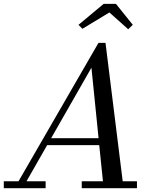

<svg xmlns="http://www.w3.org/2000/svg" viewBox="-65 -990 810 1010"><path d="M510.5 -924.5 609.5 -836 633.5 -859.5 545 -969.5H480L348 -859.5L368.5 -838.5ZM-45 -36.5V0H175V-36.5H74.5L183 -226.5H457L476.5 -36.5H365V0H655.5V-36.5H580.5L490 -764.5H453L32.5 -36.5ZM416 -634 453.5 -263H204Z"/></svg>

Font: Bodoni* 06pt
Style: Italic
Weight: 400
Italic angle: -13°
Version: Version 2.3